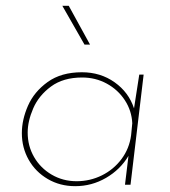

<svg xmlns="http://www.w3.org/2000/svg" viewBox="-20 -634 585 659"><path d="M473 -378 428 0H409L421 -99Q393 -52 344 -23.5Q295 5 238 5Q186 5 144 -19.5Q102 -44 78.5 -85.5Q55 -127 55 -177Q55 -223 76 -271Q97 -319 143.5 -352.5Q190 -386 261 -386Q325 -386 373.5 -351.5Q422 -317 440 -262L458 -378ZM434 -211Q432 -254 408.5 -290Q385 -326 346.5 -347Q308 -368 262 -368Q197 -368 155 -337Q113 -306 94 -262Q75 -218 75 -179Q75 -133 97 -95Q119 -57 157.5 -34.5Q196 -12 243 -12Q289 -12 329.5 -32Q370 -52 397 -88Q424 -124 430 -170ZM289 -481H270L194 -614H216Z"/></svg>

Font: Josefin Sans Thin
Style: Italic
Weight: 200
Italic angle: -7°
Designer: Santiago Orozco
Foundry: Typemade
Version: Version 2.000